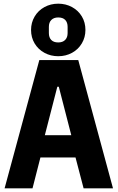

<svg xmlns="http://www.w3.org/2000/svg" viewBox="-20 -1025 640 1045"><path d="M435 0 391 -168H200L157 0H5L194 -698H406L595 0ZM300 -553H292L224 -289H368ZM149 -862Q149 -902 168.5 -935Q188 -968 222 -986.5Q256 -1005 297 -1005Q338 -1005 372 -986.5Q406 -968 425.5 -935.5Q445 -903 445 -862Q445 -822 425.5 -789Q406 -756 372 -737.5Q338 -719 297 -719Q256 -719 222 -737.5Q188 -756 168.5 -788.5Q149 -821 149 -862ZM348 -845V-879Q348 -903 335 -916.5Q322 -930 297 -930Q273 -930 259.5 -916.5Q246 -903 246 -879V-845Q246 -821 259 -807.5Q272 -794 297 -794Q321 -794 334.5 -807.5Q348 -821 348 -845Z"/></svg>

Font: iA Writer Duo S
Style: Bold
Weight: 700
Designer: Mike Abbink, Paul van der Laan, Pieter van Rosmalen, Oliver Reichenstein
Foundry: Bold Monday and Information Architects Inc.
Version: Version 2.000